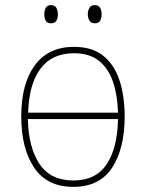

<svg xmlns="http://www.w3.org/2000/svg" viewBox="-20 -720 570 750"><path d="M266 10Q164 10 113.5 -65Q63 -140 63 -265Q63 -393 116 -465Q169 -537 269 -537Q340 -537 383.5 -502Q427 -467 447 -405.5Q467 -344 467 -265Q467 -140 418 -65Q369 10 266 10ZM269 -512Q183 -512 138 -451.5Q93 -391 90 -280H441Q439 -348 421.5 -400Q404 -452 367 -482Q330 -512 269 -512ZM266 -15Q355 -15 397 -79Q439 -143 441 -255H89Q91 -145 134 -80Q177 -15 266 -15ZM350 -629Q336 -629 329.5 -639.5Q323 -650 323 -664Q323 -679 329.5 -689.5Q336 -700 350 -700Q365 -700 371 -689.5Q377 -679 377 -664Q377 -650 371.5 -639.5Q366 -629 350 -629ZM179 -629Q164 -629 158.5 -639.5Q153 -650 153 -664Q153 -678 158.5 -689Q164 -700 179 -700Q195 -700 200.5 -689Q206 -678 206 -664Q206 -650 200.5 -639.5Q195 -629 179 -629Z"/></svg>

Font: Noto Sans Mono Condensed Thin
Style: Regular
Weight: 100
Width: 3
Designer: Monotype Design Team
Foundry: Monotype Imaging Inc.
Version: Version 2.014; ttfautohint (v1.8.4.7-5d5b)